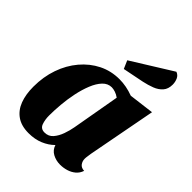

<svg xmlns="http://www.w3.org/2000/svg" viewBox="-224 -892 1030 1030"><g transform="rotate(45 291.0 -377.0)"><path d="M176 20Q121 20 86 -4.5Q51 -29 34.5 -72.5Q18 -116 18 -175Q18 -250 40.5 -314.5Q63 -379 104 -427.5Q145 -476 199 -503Q253 -530 317 -530Q368 -530 422 -510L565 -528L491 -138Q490 -129 488 -117Q486 -105 486 -96Q486 -78 496.5 -63.5Q507 -49 530 -48Q522 -24 504 -9Q486 6 462.5 13Q439 20 415 20Q384 20 358 6Q332 -8 323 -37Q297 -11 260 4.5Q223 20 176 20ZM234 -43Q264 -43 282.5 -64.5Q301 -86 312 -117Q323 -148 328 -177L376 -449Q361 -460 345.5 -465Q330 -470 318 -470Q289 -470 267 -447Q245 -424 229.5 -385.5Q214 -347 204.5 -301.5Q195 -256 191 -209.5Q187 -163 187 -125Q187 -94 196 -68.5Q205 -43 234 -43ZM294 -585 274 -631 504 -774Q523 -767 531 -749Q539 -731 539 -711Q539 -678 521.5 -658Q504 -638 475.5 -627Q447 -616 414 -609Z"/></g></svg>

Font: Sansita Swashed Light
Style: Bold
Weight: 700
Version: Version 1.003